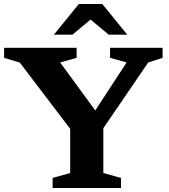

<svg xmlns="http://www.w3.org/2000/svg" viewBox="-20 -936 842 956"><path d="M78.5 -624.5 0.5 -648V-698H361.5V-648L279.5 -625L478 -353.5L432 -352L610.5 -625L528 -648V-698H789.5V-648L718 -625L494.5 -297.5V-74.5L582.5 -50V0H242V-50L329.5 -74.5V-294.5ZM415.5 -851.5H446.5L341 -763.5H248.5L372.5 -916H489.5L613.5 -763.5H521Z"/></svg>

Font: Newsreader 9pt SemiBold
Style: Regular
Weight: 600
Designer: Hugues Gentile
Foundry: Production Type
Version: Version 1.003